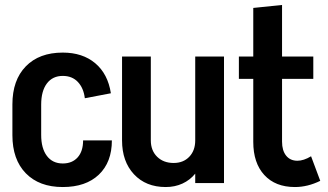

<svg xmlns="http://www.w3.org/2000/svg" viewBox="-20 -738 1321 774"><path d="M431 -172Q431 -84 378.5 -34Q326 16 233 16Q138 16 84 -39.5Q30 -95 30 -193V-317Q30 -415 84 -470.5Q138 -526 233 -526Q313 -526 364 -483Q415 -440 427 -362L322 -342Q317 -383 294 -407.5Q271 -432 233 -432Q192 -432 169 -401.5Q146 -371 146 -316V-194Q146 -140 169 -109.5Q192 -79 233 -79Q271 -79 293 -103.5Q315 -128 315 -172Z M767 -510H883V0H767V-38Q746 -12 715.5 2Q685 16 648 16Q568 16 520 -35.5Q472 -87 472 -172V-510H588V-172Q588 -131 613.5 -106Q639 -81 680 -81Q719 -81 743 -106Q767 -131 767 -172Z M1271 -9Q1220 16 1169 16Q1090 16 1045.5 -32.5Q1001 -81 1001 -166V-420H943V-510H1001V-706L1117 -718V-510H1243V-420H1117V-167Q1117 -131 1133.5 -110.5Q1150 -90 1179 -90Q1204 -90 1234 -108Z"/></svg>

Font: Akshar Medium
Style: Regular
Weight: 500
Designer: Tall Chai
Foundry: Tall Chai
Version: Version 1.000